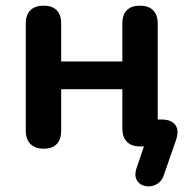

<svg xmlns="http://www.w3.org/2000/svg" viewBox="-20 -517 678 678"><path d="M558 103Q552 121 538 130.5Q524 140 508 141Q492 142 479 135Q466 128 460.5 113.5Q455 99 462 77L507 -55V0H474Q444 0 428 -16.5Q412 -33 412 -64V-202H196V-56Q196 -25 180.5 -8.5Q165 8 134 8Q104 8 87.5 -8.5Q71 -25 71 -56V-434Q71 -465 87.5 -481Q104 -497 134 -497Q164 -497 180 -481Q196 -465 196 -434V-300H412V-434Q412 -465 428 -481Q444 -497 474 -497Q504 -497 520.5 -481Q537 -465 537 -434V-84L525 -95H550Q585 -95 599 -76Q613 -57 602 -24Z"/></svg>

Font: Nunito
Style: Bold
Weight: 700
Designer: Vernon Adams
Foundry: Vernon Adams
Version: Version 3.602